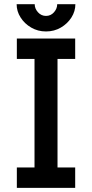

<svg xmlns="http://www.w3.org/2000/svg" viewBox="-20 -909 445 929"><path d="M61.5 -722.7H343.8V-624H258.3V-98.6H343.8V0H61.5V-98.6H147V-624H61.5ZM202.6 -756.8Q163.1 -756.8 130.9 -775.6Q98.6 -794.4 79.6 -824.5Q60.5 -854.5 60.5 -888.7H147.9Q147.9 -867.2 163.8 -849.6Q179.7 -832 202.6 -832Q225.6 -832 241.2 -849.6Q256.8 -867.2 256.8 -888.7H344.7Q344.7 -854.5 325.7 -824.5Q306.6 -794.4 274.4 -775.6Q242.2 -756.8 202.6 -756.8Z"/></svg>

Font: Giphurs Medium
Style: Regular
Weight: 500
Version: Version 0.920; ttfautohint (v1.8.4.7-5d5b)